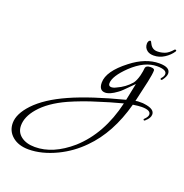

<svg xmlns="http://www.w3.org/2000/svg" viewBox="-412 -388 792 825"><g transform="rotate(20 -15.5 24.5)"><path d="M-195 334Q-241 334 -269 310.5Q-297 287 -297 250Q-297 208 -253 161Q-205 110 -113 69Q-21 28 127 -10L143 -88L128 -73Q112 -57 101.5 -46.5Q91 -36 83 -31Q52 -8 31 -8Q3 -8 3 -44Q3 -96 81 -156Q145 -206 208 -206Q258 -206 258 -177Q258 -164 244 -145Q241 -142 239 -142Q235 -142 235 -146Q235 -148 237 -150Q247 -161 247 -171Q247 -191 203 -191Q146 -191 88 -136Q35 -85 35 -52Q35 -39 48 -39Q58 -39 71 -46Q107 -62 132 -91Q142 -104 149 -130Q154 -151 155 -166Q158 -178 178 -178Q196 -178 196 -169Q196 -153 188 -115.5Q180 -78 166 -19Q173 -21 179 -21Q185 -21 191 -21Q195 -21 199 -21Q203 -21 207 -20Q254 -14 254 11Q254 28 235 44Q234 47 230 47Q226 47 226 44Q226 40 229 39Q242 26 242 16Q242 -4 201 -4Q194 -4 184 -3Q174 -2 161 0Q123 141 39 225Q-8 273 -68 302Q-135 334 -195 334ZM-173 315Q-90 315 -8 244Q88 158 123 8Q89 17 63.5 24.5Q38 32 20 38Q-17 49 -49 61Q-81 73 -108 85Q-185 120 -225 167Q-260 208 -260 248Q-260 279 -236 297Q-212 315 -173 315ZM172 -229Q154 -229 143 -237Q128 -248 128 -267Q128 -274 131 -279Q134 -284 140 -284Q141 -284 147 -272Q158 -251 181 -251Q198 -251 214.5 -257Q231 -263 249 -284Q250 -285 252 -285Q254 -285 256 -283.5Q258 -282 256 -278Q243 -258 220.5 -243.5Q198 -229 172 -229Z"/></g></svg>

Font: Passions Conflict
Style: Regular
Weight: 400
Designer: Robert E. Leuschke
Foundry: Robert E. Leuschke
Version: Version 1.010; ttfautohint (v1.8.3)